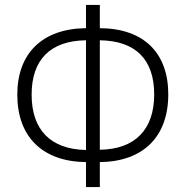

<svg xmlns="http://www.w3.org/2000/svg" viewBox="-20 -745 751 777"><path d="M328 12H384V-89C561 -91 661 -193 661 -363C661 -530 563 -630 384 -631V-725H328V-631C150 -629 50 -528 50 -362C50 -192 151 -91 328 -89ZM384 -139V-582C529 -580 604 -504 604 -363C604 -220 526 -141 384 -139ZM328 -138C185 -141 108 -219 108 -362C108 -503 183 -580 328 -582Z"/></svg>

Font: Noto Sans SemiCondensed Light
Style: Regular
Weight: 300
Width: 4
Designer: Monotype Design Team
Foundry: Monotype Imaging Inc.
Version: Version 2.013